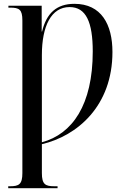

<svg xmlns="http://www.w3.org/2000/svg" viewBox="-20 -744 651 1004"><path d="M23 240H281V230H264C217 230 199 220 199 161V10C383 -33 568 -189 568 -472C568 -616 510 -724 369 -724C276 -724 223 -675 200 -579H198V-714H24V-704H33C80 -704 97 -695 97 -637V161C97 220 79 230 32 230H23ZM199 0V-456C199 -608 248 -707 344 -707C430 -707 465 -628 465 -475C465 -195 358 -43 199 0Z"/></svg>

Font: Noto Serif Display Condensed Medium
Style: Regular
Weight: 500
Width: 3
Designer: Monotype Design Team
Foundry: Monotype Imaging Inc.
Version: Version 2.009